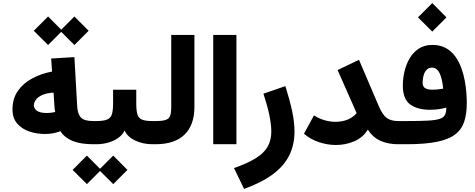

<svg xmlns="http://www.w3.org/2000/svg" viewBox="-20 -936 3080 1246"><path d="M370.1 -736.3 462.9 -644 555.2 -736.3 462.9 -829.1ZM199.2 -736.3 292 -644 384.3 -736.3 292 -829.1ZM317.9 -471.7Q247.6 -458.5 189.2 -427.2Q130.9 -396 95.9 -345.9Q61 -295.9 61 -225.6Q61 -169.9 91.1 -134.8Q121.1 -99.6 169.4 -83Q217.8 -66.4 272.5 -66.4Q297.9 -66.4 323.2 -71Q348.6 -75.7 372.1 -84.5Q399.4 -42.5 451.2 -21.2Q502.9 0 586.4 0H586.9V-150.4H586.4Q525.9 -150.4 504.9 -173.3Q483.9 -196.3 481 -245.1L462.9 -565.4L312 -556.2ZM327.6 -335 334 -237.3Q335 -228 335.9 -221.9Q336.9 -215.8 338.4 -209Q327.1 -206.1 311.5 -204.3Q295.9 -202.6 284.2 -202.6Q240.7 -202.6 220.2 -217Q199.7 -231.4 199.7 -252Q199.7 -269.5 212.2 -287.6Q224.6 -305.7 252.7 -318.8Q280.8 -332 327.6 -335Z M864.3 -265.1V-353.5H713.9V-265.1Q713.9 -220.2 706.3 -195.3Q698.7 -170.4 675.5 -160.4Q652.3 -150.4 605.5 -150.4H586.9Q576.7 -150.4 571.5 -135.3Q566.4 -120.1 566.4 -75.2Q566.4 -30.3 571.5 -15.1Q576.7 0 586.9 0H605.5Q645.5 0 682.9 -10.7Q720.2 -21.5 748.3 -41.7Q776.4 -62 788.6 -89.8Q806.6 -47.9 857.4 -23.9Q908.2 0 968.8 0H989.7V-150.4H969.7Q923.3 -150.4 900.9 -160.2Q878.4 -169.9 871.3 -195.1Q864.3 -220.2 864.3 -265.1ZM622.1 166.5 714.8 258.8 807.1 166.5 714.8 73.7ZM451.2 166.5 543.9 258.8 636.2 166.5 543.9 73.7Z M989.3 -150.4Q979.5 -150.4 973.9 -135.3Q968.3 -120.1 968.3 -75.2Q968.3 -30.8 973.9 -15.4Q979.5 0 989.3 0Q1113.8 0 1177.7 -62.5Q1241.7 -125 1241.7 -242.2V-709.5H1091.3V-242.2Q1091.3 -205.1 1084.5 -185.3Q1077.6 -165.5 1055.9 -158Q1034.2 -150.4 989.3 -150.4Z M1514.2 0V-709.5H1363.8V0Z M1689.5 -328.1Q1714.4 -253.4 1727.5 -190.9Q1740.7 -128.4 1740.7 -82Q1740.7 -25.4 1716.6 16.4Q1692.4 58.1 1639.2 91.1Q1585.9 124 1498.5 154.8L1564 290Q1679.7 248 1751.7 194.1Q1823.7 140.1 1857.4 71.8Q1891.1 3.4 1891.1 -82.5Q1891.1 -144.5 1875.5 -216.6Q1859.9 -288.6 1832 -377Z M2309.6 -547.9 2170.9 -481.4 2294.4 -201.7Q2268.6 -172.4 2233.6 -158.9Q2198.7 -145.5 2156.7 -145.5Q2122.6 -145.5 2086.4 -155.8Q2050.3 -166 2017.6 -187.5L1952.6 -67.9Q1996.1 -31.2 2050.5 -13.2Q2105 4.9 2159.7 4.9Q2223.6 4.9 2280 -19.5Q2336.4 -43.9 2367.2 -95.2Q2399.9 -43.5 2450.2 -21.7Q2500.5 0 2562.5 0H2569.8V-150.4H2564.5Q2517.6 -150.4 2490 -170.4Q2462.4 -190.4 2438 -247.6Z M2692.4 -823.2 2785.2 -731 2877.4 -823.2 2785.2 -916ZM2856 -360.8Q2842.8 -358.4 2824.2 -356.2Q2805.7 -354 2786.6 -354Q2752.9 -354 2737.8 -364.5Q2722.7 -375 2722.7 -399.9Q2722.7 -425.3 2729.2 -447.5Q2735.8 -469.7 2749 -483.4Q2762.2 -497.1 2782.7 -497.1Q2799.8 -497.1 2812.3 -487.5Q2824.7 -478 2833.3 -460.2Q2841.8 -442.4 2847.4 -417.2Q2853 -392.1 2856 -360.8ZM2569.8 -150.4Q2560.1 -150.4 2554.7 -135.3Q2549.3 -120.1 2549.3 -75.2Q2549.3 -30.3 2554.4 -15.1Q2559.6 0 2569.8 0H2617.7Q2739.3 0 2816.2 -15.9Q2893.1 -31.7 2935.1 -64.7Q2977.1 -97.7 2993.2 -148.4Q3009.3 -199.2 3009.3 -268.6Q3009.3 -293 3006.8 -329.8Q3004.4 -366.7 2996.8 -409.2Q2989.3 -451.7 2974.4 -493.2Q2959.5 -534.7 2935.1 -568.8Q2910.6 -603 2874 -623.8Q2837.4 -644.5 2786.1 -644.5Q2733.4 -644.5 2696.8 -619.9Q2660.2 -595.2 2637.5 -555.7Q2614.7 -516.1 2604.5 -470Q2594.2 -423.8 2594.2 -380.9Q2594.2 -293 2641.8 -258.3Q2689.5 -223.6 2769 -223.6Q2797.9 -223.6 2824.5 -227.1Q2851.1 -230.5 2876.5 -237.8Q2876.5 -208.5 2867.9 -190.9Q2859.4 -173.3 2833.3 -164.6Q2807.1 -155.8 2754.4 -153.1Q2701.7 -150.4 2612.8 -150.4Z"/></svg>

Font: Estedad-FD-VF Thin
Style: Regular
Weight: 100
Designer: Amin Abedi
Version: Version 5.0